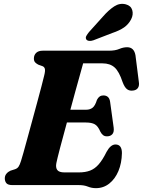

<svg xmlns="http://www.w3.org/2000/svg" viewBox="-20 -964 744 1000"><path d="M391.5 0H45Q21.5 0 13.2 -10Q5 -20 5 -35Q5 -49 13.5 -59.2Q22 -69.5 34.5 -75L58 -82.5Q70 -86.5 76.5 -95.8Q83 -105 89.5 -126Q93 -136.5 101.8 -167.8Q110.5 -199 122.5 -242.8Q134.5 -286.5 147.8 -335.5Q161 -384.5 173.8 -431.2Q186.5 -478 196.2 -515.2Q206 -552.5 210.5 -572Q216.5 -596 213.5 -606Q210.5 -616 201 -619.5L180 -627Q171.5 -631 164 -638.2Q156.5 -645.5 156.5 -659Q156.5 -677 168.2 -688.5Q180 -700 203 -700H548Q580 -700 601 -709Q622 -718 642 -718Q678 -718 685.5 -676.5L703 -538.5Q706.5 -518 698.5 -506.2Q690.5 -494.5 674 -492.5Q655.5 -489.5 642.2 -499Q629 -508.5 618.5 -536.5Q600.5 -591.5 576.8 -612.8Q553 -634 514 -634H413Q407.5 -614 397 -576.2Q386.5 -538.5 373.2 -490.8Q360 -443 346.5 -392.5H429Q448.5 -392.5 462 -402.8Q475.5 -413 485 -444Q496.5 -467 518 -467Q549 -467 553.5 -433.5L572 -299.5Q575 -276 565 -265Q555 -254 538 -254Q525 -253.5 516.5 -260.5Q508 -267.5 502.5 -278.5Q490.5 -307 474 -316.5Q457.5 -326 427 -326H328.5Q308.5 -253.5 293 -194.2Q277.5 -135 273.5 -114.5Q269 -91.5 278.2 -78.8Q287.5 -66 316 -66H390Q424.5 -66 449.2 -75.5Q474 -85 494.2 -108.2Q514.5 -131.5 535 -173Q556 -211.5 581.5 -211.5Q615 -211.5 615 -166.5Q614 -114.5 596.8 -73.2Q579.5 -32 549.2 -8Q519 16 479.5 16Q457.5 16 437.8 8Q418 0 391.5 0ZM516 -877.5Q546 -912 575 -930.8Q604 -949.5 635 -941.5Q662 -934.5 668.8 -911.2Q675.5 -888 663 -863.5Q649.5 -837.5 626.2 -821.2Q603 -805 564.5 -792L466 -754Q454.5 -750 443.8 -751.2Q433 -752.5 429 -759.5Q424.5 -768 429.8 -777.2Q435 -786.5 443.5 -797Z"/></svg>

Font: Fraunces 9pt Soft
Style: Bold Italic
Weight: 700
Italic angle: -16°
Version: Version 1.000;[b76b70a41]